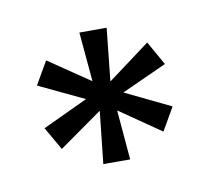

<svg xmlns="http://www.w3.org/2000/svg" viewBox="-81 -816 664 609"><g transform="rotate(20 251.5 -512.0)"><path d="M181 -307 107 -350 199 -482H200L38 -469V-554L201 -542H199L107 -673L183 -717L252 -562H253L320 -717L396 -672L303 -542H301L465 -554V-469L303 -482H304L396 -350L321 -307L253 -461H252Z"/></g></svg>

Font: Nunito Sans 7pt SemiExpanded SemiBold
Style: Regular
Weight: 600
Width: 6
Designer: Vernon Adams
Foundry: Vernon Adams
Version: Version 3.101;gftools[0.9.27]